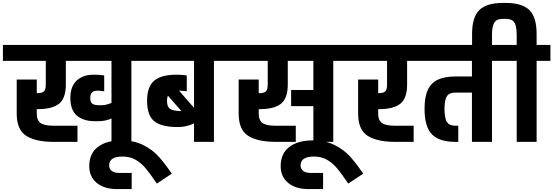

<svg xmlns="http://www.w3.org/2000/svg" viewBox="-30 -976 3807 1321"><path d="M969 -557H874V0H737V-161Q698 -142 642 -142H624Q544 -142 499 -180.5Q454 -219 454 -302Q454 -381 497.5 -421.5Q541 -462 613 -462H625Q655 -462 687 -457V-348Q659 -352 650 -352H638Q591 -352 591 -302Q591 -272 606 -262Q621 -252 654 -252H667Q700 -252 737 -268V-557H423V-395Q423 -300 376.5 -262.5Q330 -225 229 -225H223V-195Q223 -148 249 -129.5Q275 -111 338 -111H503V0H338Q216 0 150.5 -41.5Q85 -83 85 -195V-429H223V-335H229Q258 -335 271.5 -346.5Q285 -358 285 -395V-557H-10V-667H969Z M584 168Q584 80 643.5 35Q703 -10 805 -10Q892 -10 955.5 22Q1019 54 1061 100.5Q1103 147 1152 219L1049 287Q1003 219 972.5 182.5Q942 146 903.5 123.5Q865 101 813 101Q721 101 721 162Q721 187 739.5 200.5Q758 214 793 214H876V325H775Q689 325 637 283.5Q585 242 584 168Z M1537 -667V-557H1442V0H1305V-127Q1252 -102 1196 -102H1189Q1082 -102 1032 -141.5Q982 -181 982 -282Q982 -380 1031 -421Q1080 -462 1183 -462H1195Q1210 -462 1227 -460.5Q1244 -459 1255 -457V-348Q1223 -352 1205 -352H1202L1305 -234V-557H949V-667ZM1214 -212H1218L1125 -318Q1119 -303 1119 -282Q1119 -241 1140 -227Q1161 -213 1208 -212Z M2358 -667V-557H2263V0H2126V-246H1973V-357H2126V-557H1950V-395Q1950 -300 1903.5 -262.5Q1857 -225 1756 -225H1750V-195Q1750 -148 1776 -129.5Q1802 -111 1865 -111H2005V0H1865Q1743 0 1677.5 -41.5Q1612 -83 1612 -195V-429H1750V-335H1756Q1785 -335 1798.5 -346.5Q1812 -358 1812 -395V-557H1517V-667Z M1901 168Q1901 80 1960.5 35Q2020 -10 2122 -10Q2209 -10 2272.5 22Q2336 54 2378 100.5Q2420 147 2469 219L2366 287Q2320 219 2289.5 182.5Q2259 146 2220.5 123.5Q2182 101 2130 101Q2038 101 2038 162Q2038 187 2056.5 200.5Q2075 214 2110 214H2193V325H2092Q2006 325 1954 283.5Q1902 242 1901 168Z M2572 -225V-195Q2572 -148 2598 -129.5Q2624 -111 2687 -111H2816V0H2687Q2565 0 2499.5 -41.5Q2434 -83 2434 -195V-429H2572V-335H2577Q2606 -335 2619.5 -346.5Q2633 -358 2633 -395V-557H2338V-667H2864V-557H2771V-395Q2771 -300 2724.5 -262.5Q2678 -225 2577 -225Z M3450 -667V-557H3355V0H3217V-339H3107Q3078 -339 3061.5 -330Q3045 -321 3037 -297Q3029 -273 3028 -227Q3029 -159 3046 -135Q3063 -111 3102 -111H3123V0H3102Q2992 0 2941.5 -52Q2891 -104 2891 -227Q2891 -309 2913.5 -357.5Q2936 -406 2983 -428Q3030 -450 3107 -450H3217V-557H2844V-667Z M3757 -557H3662V0H3525V-557H3430V-667H3525V-733Q3525 -780 3516.5 -804.5Q3508 -829 3491.5 -837.5Q3475 -846 3448 -846H3432Q3405 -846 3388.5 -837.5Q3372 -829 3363.5 -804.5Q3355 -780 3355 -733V-608H3218V-742Q3218 -858 3268 -907Q3318 -956 3432 -956H3448Q3562 -956 3612 -907Q3662 -858 3662 -742V-667H3757Z"/></svg>

Font: Biryani ExtraBold
Style: Regular
Weight: 800
Designer: Dan Reynolds and Mathieu Reguer
Foundry: Dan Reynolds and Mathieu Reguer
Version: Version 1.004; ttfautohint (v1.1) -l 5 -r 5 -G 72 -x 0 -D la